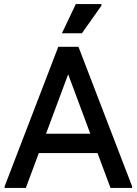

<svg xmlns="http://www.w3.org/2000/svg" viewBox="-20 -932 678 952"><path d="M528 0 275 -679 269 -700H369L635 -8V0ZM3 0V-8L269 -700H369L361 -679L108 0ZM113 -173 143 -269H504L534 -173ZM287 -767 356 -912H483V-904L386 -767Z"/></svg>

Font: Fustat SemiBold
Style: Regular
Weight: 600
Designer: Mohamed Gaber, Khaled Hosny, Laura Garcia Mut
Foundry: Kief Type Foundry, Alif Type Foundry, Hard Type Foundry
Version: Version 1.007